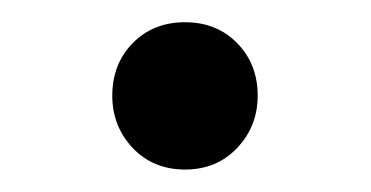

<svg xmlns="http://www.w3.org/2000/svg" viewBox="-20 -141 330 171"><path d="M144.8 10Q116.5 10 98.2 -9.2Q80 -28.5 80 -55.8Q80 -84 98.2 -102.6Q116.5 -121.2 144.8 -121.2Q173 -121.2 191.2 -102.6Q209.5 -84 209.5 -55.8Q209.5 -28.5 191.2 -9.2Q173 10 144.8 10Z"/></svg>

Font: Marine Company Thin
Style: Regular
Weight: 100
Designer: Rodrigo Fuenzalida
Foundry: fragTYPE
Version: Version 1.000